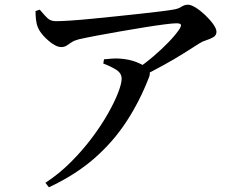

<svg xmlns="http://www.w3.org/2000/svg" viewBox="-20 -748 1040 816"><path d="M555 -450Q595 -477 632 -508.5Q669 -540 698.5 -571Q728 -602 743 -625Q752 -640 748 -644.5Q744 -649 729 -649Q716 -649 680 -644.5Q644 -640 595 -632Q546 -624 493.5 -615Q441 -606 393.5 -597Q346 -588 315 -581Q296 -576 284.5 -568.5Q273 -561 263.5 -554.5Q254 -548 240 -548Q224 -548 204 -561.5Q184 -575 166 -594.5Q148 -614 141 -632Q135 -646 133 -664Q131 -682 131 -701L149 -707Q168 -684 181.5 -671Q195 -658 218 -658Q238 -658 277.5 -660.5Q317 -663 367.5 -668Q418 -673 472 -678.5Q526 -684 575.5 -689.5Q625 -695 662 -699.5Q699 -704 715 -707Q737 -710 750.5 -719Q764 -728 779 -728Q792 -728 812 -715.5Q832 -703 852 -684Q872 -665 886 -645.5Q900 -626 900 -613Q900 -598 886.5 -590Q873 -582 856.5 -577Q840 -572 828 -564Q803 -548 762.5 -522.5Q722 -497 673 -470Q624 -443 573 -418ZM173 29Q231 -9 281 -59Q331 -109 371 -162.5Q411 -216 439 -265.5Q467 -315 482 -354Q497 -393 497 -413Q497 -437 474 -451.5Q451 -466 419 -478L422 -496Q441 -498 457 -499Q473 -500 489 -499Q530 -496 560 -484Q590 -472 602 -461Q612 -452 615.5 -443Q619 -434 613 -419Q574 -318 517.5 -231.5Q461 -145 381 -75Q301 -5 188 48Z"/></svg>

Font: Noto Serif SC ExtraLight SemiBold
Style: Regular
Weight: 600
Version: Version 2.002-H1;hotconv 1.1.0;makeotfexe 2.6.0